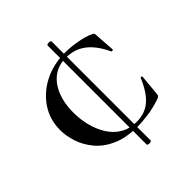

<svg xmlns="http://www.w3.org/2000/svg" viewBox="-189 -686 911 911"><g transform="rotate(-45 266.5 -230.0)"><path d="M274 102V-561Q274 -566 281 -567.5Q288 -569 294.5 -567.5Q301 -566 301 -561V102Q301 106 294.5 107.5Q288 109 281 107.5Q274 106 274 102ZM309 -480Q344 -480 388 -472.5Q432 -465 461 -451Q468 -448 470 -445Q472 -442 472 -434L479 -331Q479 -328 474 -327Q469 -326 467 -330Q436 -396 394 -428Q352 -460 294 -460Q244 -460 208.5 -433.5Q173 -407 154 -359.5Q135 -312 135 -251Q135 -207 145.5 -164Q156 -121 178 -85Q200 -49 234.5 -28Q269 -7 318 -7Q373 -7 410.5 -39Q448 -71 477 -140Q478 -144 483 -143Q488 -142 488 -139L478 -33Q477 -25 475 -22Q473 -19 464 -15Q421 0 380 6Q339 12 304 12Q228 12 175.5 -11.5Q123 -35 91.5 -73Q60 -111 46 -154Q32 -197 32 -236Q32 -306 68.5 -361Q105 -416 167.5 -448Q230 -480 309 -480Z"/></g></svg>

Font: Cormorant Garamond Light SemiBold
Style: Regular
Weight: 600
Version: Version 4.001